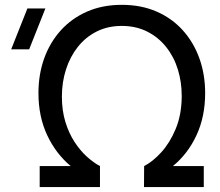

<svg xmlns="http://www.w3.org/2000/svg" viewBox="-20 -754 887 774"><path d="M140 0V-84.5H265Q205.5 -134 170.2 -209Q135 -284 135 -378.5Q135 -454 158.2 -518.8Q181.5 -583.5 225.5 -632Q269.5 -680.5 331.5 -707.5Q393.5 -734.5 471 -734.5Q549 -734.5 611 -707.5Q673 -680.5 716.8 -632Q760.5 -583.5 783.8 -518.8Q807 -454 807 -378.5Q807 -284 772.2 -209Q737.5 -134 677 -84.5H801.5V0H560.5L561 -84.5Q596 -102.5 630.5 -140.5Q665 -178.5 688.2 -234.2Q711.5 -290 712.5 -361.5Q712.5 -365 712.5 -368.5Q712.5 -423.5 697 -474Q681.5 -524.5 650 -564.2Q618.5 -604 573.2 -626.8Q528 -649.5 471 -649.5Q414.5 -649.5 369.8 -627Q325 -604.5 293.8 -565Q262.5 -525.5 246 -474Q229.5 -422.5 229.5 -364.5Q229.5 -308.5 243.5 -262.8Q257.5 -217 280.5 -181.8Q303.5 -146.5 330.5 -122.2Q357.5 -98 383 -84.5V0ZM97.5 -555H25L90.5 -720H163Z"/></svg>

Font: Cns Manrope Med
Style: Regular
Weight: 500
Designer: Mikhail Sharanda
Foundry: Mikhail Sharanda
Version: Version 4.504